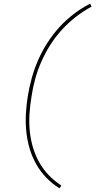

<svg xmlns="http://www.w3.org/2000/svg" viewBox="-20 -861 540 1042"><path d="M303 161Q264 137 232 104Q200 71 177.5 31.5Q155 -8 141.5 -52.5Q128 -97 123 -145Q118 -193 120.5 -242Q123 -291 131 -340Q139 -389 152.5 -438Q166 -487 187 -535Q208 -583 236.5 -627.5Q265 -672 300.5 -711.5Q336 -751 379 -784Q422 -817 469 -841L477 -825Q432 -801 391 -769Q350 -737 315 -698.5Q280 -660 252.5 -616.5Q225 -573 204.5 -526.5Q184 -480 171 -432.5Q158 -385 151 -337Q143 -290 140 -242.5Q137 -195 141.5 -149.5Q146 -104 159 -60.5Q172 -17 193.5 21Q215 59 245.5 90.5Q276 122 313 146Z"/></svg>

Font: Iosevka Term Curly Th Obl
Style: Regular
Weight: 100
Italic angle: -9°
Designer: Belleve Invis
Foundry: Belleve Invis
Version: Version 32.3.0